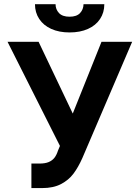

<svg xmlns="http://www.w3.org/2000/svg" viewBox="-20 -912 684 941"><path d="M133.9 -110.4H172.9Q201.2 -110.4 218.5 -117.7Q235.8 -125 246.4 -138.2Q257 -151.5 264.2 -173.8L273.8 -196.8L17 -707H169.2L336.6 -355.5L477.4 -707H627.6L383.6 -137.3Q363.6 -92.3 340.1 -60.9Q316.6 -29.5 279.1 -9.9Q241.6 9.8 186.6 9.8H133.9ZM320.9 -753Q269.6 -753 231.4 -770.2Q193.2 -787.4 172.3 -819Q151.4 -850.5 151.4 -891.5H252.3Q252.3 -866 269.2 -848Q286 -830.1 320.9 -830.1Q355.6 -830.1 372.2 -847.8Q388.8 -865.4 389.4 -891.5H491.3Q491.3 -850.5 470.4 -819Q449.5 -787.4 411 -770.2Q372.6 -753 320.9 -753Z"/></svg>

Font: Pretendard GOV Variable
Style: Regular
Weight: 400
Designer: Base glyphs from Inter by Rasmus Andersson; Hangul glyphs from Noto Sans CJK(Source Han Sans) by Jang Soo-young and Kang
Foundry: Kil Hyung-jin
Version: Version 1.307;Glyphs 3.2 (3192)